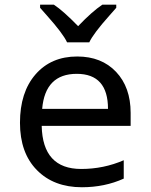

<svg xmlns="http://www.w3.org/2000/svg" viewBox="-20 -786 640 816"><path d="M535.2 -251H157.2Q161.1 -67.9 325.2 -67.9Q420.4 -67.9 505.9 -105V-26.9Q424.8 9.8 328.1 9.8Q208.5 9.8 136.7 -63.2Q64.9 -136.2 64.9 -264.2Q64.9 -394 131.1 -470Q197.3 -545.9 308.1 -545.9Q411.6 -545.9 473.4 -480.5Q535.2 -415 535.2 -306.2ZM159.2 -323.2H439Q439 -472.2 306.2 -472.2Q171.9 -472.2 159.2 -323.2ZM474.1 -752.9Q461.9 -738.8 445.3 -720.2Q376.5 -643.1 359.4 -606H265.1Q248 -643.1 179.2 -720.2L150.4 -752.9V-766.1H209Q249 -739.7 312 -674.8Q371.6 -737.3 415 -766.1H474.1Z"/></svg>

Font: Apple Sans Adjectives
Style: Regular
Weight: 400
Monospace: yes
Foundry: Apple Sans Adjectives
Version: Version 0.01